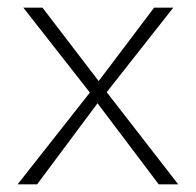

<svg xmlns="http://www.w3.org/2000/svg" viewBox="-20 -482 512 502"><path d="M26 0 215 -240 41 -462H91L238 -270L383 -462H433L259 -241L446 0H395L235 -212L77 0Z"/></svg>

Font: Ysabeau SC ExtraLight
Style: Regular
Weight: 250
Designer: Christian Thalmann (Catharsis Fonts)
Version: Version 2.001;gftools[0.9.30]; featfreeze: smcp